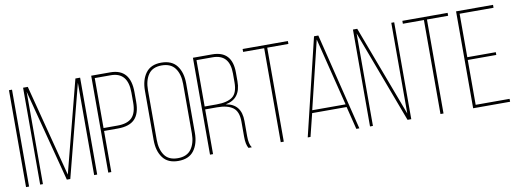

<svg xmlns="http://www.w3.org/2000/svg" viewBox="-58 -1033 3690 1366"><g transform="rotate(-10 1787.5 -350.0)"><path d="M40 -700H62V0H40Z M532 -667 360 -2H335L162 -667V0H142V-700H176L348 -36L520 -700H554V0H532Z M634 -700H772Q917 -700 917 -531V-461Q917 -377 878 -337Q839 -297 756 -297H656V0H634ZM656 -318H756Q829 -318 862 -352Q895 -386 895 -460V-532Q895 -679 772 -679H656Z M992 -172V-528Q992 -607 1028.5 -656Q1065 -705 1140 -705Q1217 -705 1253.5 -656Q1290 -607 1290 -528V-172Q1290 -93 1253.5 -44Q1217 5 1140 5Q1065 5 1028.5 -44Q992 -93 992 -172ZM1014 -529V-171Q1014 -101 1044 -58Q1074 -15 1140 -15Q1206 -15 1237 -58Q1268 -101 1268 -171V-529Q1268 -599 1237 -642Q1206 -685 1140 -685Q1074 -685 1044 -642Q1014 -599 1014 -529Z M1369 -700H1508Q1652 -700 1652 -543V-480Q1652 -353 1541 -333Q1652 -316 1652 -193V-83Q1652 -26 1671 0H1647Q1630 -27 1630 -83V-193Q1630 -266 1591 -294.5Q1552 -323 1477 -323H1391V0H1369ZM1391 -344H1477Q1555 -344 1592.5 -372Q1630 -400 1630 -477V-541Q1630 -679 1507 -679H1391Z M1902 0H1880V-679H1728V-700H2055V-679H1902Z M2385 -165H2136L2095 0H2075L2244 -701H2275L2448 0H2426ZM2259 -675 2140 -185H2381Z M2546 -668V0H2525V-700H2556L2802 -45V-700H2823V0H2796Z M3056 0H3034V-679H2882V-700H3209V-679H3056Z M3292 -365H3498V-345H3292V-21H3537V0H3270V-700H3537V-679H3292Z"/></g></svg>

Font: Bebas Neue Light
Style: Regular
Weight: 300
Designer: Ryoichi Tsunekawa
Foundry: Ryoichi Tsunekawa
Version: Version 001.003; ttfautohint (v1.5.65-e2d9)